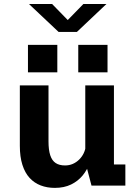

<svg xmlns="http://www.w3.org/2000/svg" viewBox="-20 -926 690 958"><path d="M253.5 11.5Q215 11.5 183 -0.8Q151 -13 127.8 -38.2Q104.5 -63.5 91.8 -103.5Q79 -143.5 79 -198.5V-500H222V-221Q222 -177.5 230.8 -151Q239.5 -124.5 257.8 -112.5Q276 -100.5 304.5 -100.5Q325.5 -100.5 343.2 -108.2Q361 -116 375 -129.8Q389 -143.5 397.5 -161.2Q406 -179 408 -198L439 -183Q439 -148.5 427.5 -114Q416 -79.5 392.8 -51Q369.5 -22.5 334.8 -5.5Q300 11.5 253.5 11.5ZM436.5 0 405.5 -118V-500H548.5V-76.5L526 -105.5H605.5V0ZM119.5 -702H266V-565H119.5ZM370.5 -702H516.5V-565H370.5ZM124.5 -906H240L318 -826L396 -906H511L363.5 -766.5H272.5Z"/></svg>

Font: Trispace Thin SemiBold
Style: Regular
Weight: 600
Version: Version 1.210